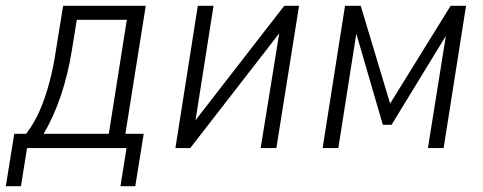

<svg xmlns="http://www.w3.org/2000/svg" viewBox="-46 -509 1662 660"><path d="M-26 131 3 -49H44Q72 -86 91 -130Q110 -174 124 -226.5Q138 -279 147 -341L171 -489H455L385 -49H448L419 131H368L389 0H47L26 131ZM104 -49H328L390 -441H218L201 -336Q188 -254 163 -180Q138 -106 104 -49Z M557 0 634 -489H688L620 -57H596L931 -489H982L904 0H850L920 -432H943L608 0Z M1063 0 1140 -489H1194L1295 -153L1503 -489H1556L1479 0H1425L1492 -419H1507L1300 -80H1270L1171 -420H1183L1117 0Z"/></svg>

Font: Nunito Sans 10pt Condensed Light
Style: Italic
Weight: 300
Width: 3
Italic angle: -9°
Designer: Vernon Adams
Foundry: Vernon Adams
Version: Version 3.101;gftools[0.9.27]